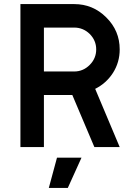

<svg xmlns="http://www.w3.org/2000/svg" viewBox="-20 -720 638 940"><path d="M219 200H312L379 52H259ZM195 -585H343Q387 -585 419 -554Q451 -522 451 -478Q451 -434 419 -402Q387 -370 343 -370H195ZM80 -700V0H195V-255H334L442 0H566L446 -285Q500 -312 533 -363Q566 -415 566 -478Q566 -570 500 -635Q435 -700 343 -700Z"/></svg>

Font: Unageo
Style: SemiBold
Weight: 600
Designer: Richard Sepsi
Foundry: Richard Sepsi
Version: Version 2.000